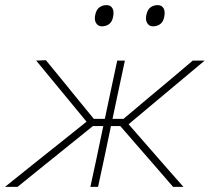

<svg xmlns="http://www.w3.org/2000/svg" viewBox="-46 -731 821 751"><path d="M-26.5 0Q26 -42.5 80 -85.5Q133 -127.5 185.5 -169.5L292.5 -255L234.5 -325.5Q199.5 -368 165.2 -409.5Q131 -451 95.5 -494L133.5 -495.5Q164 -458.5 194.8 -420.8Q225.5 -383 256 -345.5L321 -266H364L365 -270.5Q378 -332 389.2 -385Q400.5 -438 412.5 -494H442.5Q430.5 -438 419.2 -385Q408 -332 395 -270.5L394 -266H437L532 -346Q576.5 -383 620.8 -420.2Q665 -457.5 708 -494H754.5Q703.5 -451.5 653 -409Q602.5 -366.5 552.5 -325L457 -245L522.5 -170Q559.5 -127.5 596.5 -85.2Q633.5 -43 671.5 0H631Q598.5 -37.5 567 -74Q535.5 -110.5 503 -147.5L424.5 -238H388L384.5 -221Q372 -161 361 -109Q349.5 -56.5 337.5 0H307.5Q319.5 -56.5 331 -109Q342 -161 354.5 -221L358 -238H317.5L204 -146.5Q158.5 -110 113 -73.2Q67.5 -36.5 22.5 0ZM552.5 -628Q537.5 -628 530 -640.5Q525 -648.5 525 -659.5Q525 -666 526.5 -673Q531 -694 543.2 -702.5Q555.5 -711 570.5 -711Q586.5 -711 593.5 -699Q598 -691.5 598 -680Q598 -673.5 596.5 -666Q593 -646 581 -637Q569 -628 552.5 -628ZM352.5 -628Q337.5 -628 330 -640.5Q325 -648.5 325 -659.5Q325 -666 326.5 -673Q331 -694 343.2 -702.5Q355.5 -711 370.5 -711Q386.5 -711 393.5 -699Q398 -691.5 398 -680Q398 -673.5 396.5 -666Q393 -646 381 -637Q369 -628 352.5 -628Z"/></svg>

Font: Heraclito Thin
Style: Italic
Weight: 100
Italic angle: -12°
Designer: Kostas Bartsokas (font) & Cristiano Sobral (main changes)
Foundry: Kostas Bartsokas (font) & Cristiano Sobral (main changes)
Version: Version 1.00;July 8, 2020;FontCreator 13.0.0.2655 64-bit